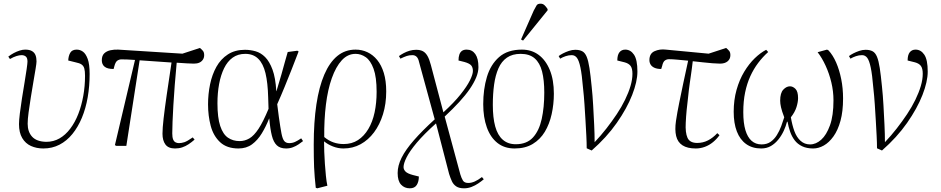

<svg xmlns="http://www.w3.org/2000/svg" viewBox="-20 -791 5103 1041"><path d="M215 14Q178 14 148 0.5Q118 -13 100.5 -42.5Q83 -72 83 -118Q83 -138 87.5 -175.5Q92 -213 99 -257Q106 -301 113 -343Q120 -385 124.5 -416.5Q129 -448 129 -457Q129 -477 120 -484.5Q111 -492 97 -492Q85 -492 69 -487Q53 -482 34 -471L25 -484Q39 -495 55 -503.5Q71 -512 87 -517Q103 -522 116 -522Q140 -522 153.5 -514Q167 -506 172.5 -492Q178 -478 178 -458Q178 -448 173 -418Q168 -388 161 -347Q154 -306 147 -262.5Q140 -219 135 -181.5Q130 -144 130 -120Q130 -76 154.5 -49.5Q179 -23 231 -22Q270 -22 302.5 -40.5Q335 -59 361 -93.5Q387 -128 404.5 -173Q422 -218 431.5 -271Q441 -324 441 -380Q441 -406 437 -420Q433 -434 422 -441.5Q411 -449 390 -453L350 -463Q351 -488 361 -505Q371 -522 396 -522Q414 -522 429.5 -511Q445 -500 455.5 -471.5Q466 -443 466 -390Q466 -324 455.5 -263.5Q445 -203 424 -152.5Q403 -102 372.5 -64.5Q342 -27 302.5 -6.5Q263 14 215 14Z M929 14Q893 14 877 -7.5Q861 -29 861 -66Q861 -96 867 -148.5Q873 -201 884 -277Q895 -353 910 -452Q867 -455 824 -458Q781 -461 737 -464L665 0H611L603 -4L712 -466Q687 -468 668.5 -468.5Q650 -469 638 -469Q626 -469 616 -462Q606 -455 600 -432L596 -417Q579 -417 567 -420Q555 -423 547 -429.5Q539 -436 535.5 -445Q532 -454 532 -464Q532 -489 545 -501.5Q558 -514 578.5 -518.5Q599 -523 621 -522L969 -500L1064 -531Q1074 -523 1080.5 -515Q1087 -507 1087 -492Q1087 -478 1080 -467.5Q1073 -457 1061 -451.5Q1049 -446 1031 -446Q1017 -446 993 -447.5Q969 -449 938 -451Q932 -388 927.5 -330Q923 -272 920 -221Q917 -170 915.5 -131Q914 -92 914 -68Q914 -47 918.5 -35.5Q923 -24 931.5 -19.5Q940 -15 950 -15Q964 -15 979.5 -20Q995 -25 1025 -46L1035 -34Q1019 -20 1002.5 -9Q986 2 968 8Q950 14 929 14Z M1273 14Q1210 14 1173.5 -20Q1137 -54 1122.5 -108.5Q1108 -163 1108 -225Q1108 -281 1119 -334Q1130 -387 1153.5 -429Q1177 -471 1215.5 -496Q1254 -521 1308 -521Q1337 -521 1365.5 -513Q1394 -505 1417.5 -481.5Q1441 -458 1457.5 -413.5Q1474 -369 1478 -297H1479Q1495 -349 1506 -388Q1517 -427 1525 -456.5Q1533 -486 1540 -509L1592 -516L1599 -512Q1580 -462 1561 -414Q1542 -366 1523 -319.5Q1504 -273 1483 -226L1492 -156Q1500 -99 1506 -68Q1512 -37 1521.5 -26Q1531 -15 1548 -15Q1565 -15 1579.5 -21.5Q1594 -28 1613 -41L1623 -26Q1613 -18 1599 -8.5Q1585 1 1568 7.5Q1551 14 1531 14Q1499 14 1481 -3Q1463 -20 1454 -55.5Q1445 -91 1440 -148H1439Q1422 -105 1399.5 -68Q1377 -31 1346.5 -8.5Q1316 14 1273 14ZM1279 -26Q1307 -26 1332 -40.5Q1357 -55 1382 -93Q1407 -131 1436 -201L1434 -263Q1432 -342 1419.5 -394Q1407 -446 1380 -472.5Q1353 -499 1310 -499Q1270 -499 1241.5 -478.5Q1213 -458 1195 -421Q1177 -384 1168 -335.5Q1159 -287 1159 -231Q1159 -153 1174 -108Q1189 -63 1216 -44.5Q1243 -26 1279 -26Z M1700 230 1692 227Q1689 197 1686.5 170Q1684 143 1683 116Q1682 89 1681.5 59.5Q1681 30 1681 -6Q1681 -129 1695.5 -225Q1710 -321 1738.5 -387Q1767 -453 1809 -487.5Q1851 -522 1908 -522Q1942 -522 1972 -508Q2002 -494 2025 -466Q2048 -438 2061 -395.5Q2074 -353 2074 -295Q2074 -228 2056.5 -171.5Q2039 -115 2008 -73.5Q1977 -32 1935 -9Q1893 14 1842 14Q1813 14 1785 3Q1757 -8 1738 -24H1737Q1737 -1 1738 31Q1739 63 1741.5 97Q1744 131 1747 162Q1750 193 1755 216ZM1843 -10Q1888 -10 1921 -31.5Q1954 -53 1977 -91.5Q2000 -130 2011 -181.5Q2022 -233 2022 -293Q2022 -373 2005.5 -418Q1989 -463 1963 -481Q1937 -499 1908 -499Q1865 -499 1833 -464Q1801 -429 1779 -367Q1757 -305 1747 -223Q1737 -141 1738 -48Q1762 -28 1788 -19Q1814 -10 1843 -10Z M2202 230Q2173 230 2154.5 210Q2136 190 2136 147Q2136 107 2157.5 64Q2179 21 2224 -30.5Q2269 -82 2337 -144L2252 -455Q2248 -474 2239 -483Q2230 -492 2216 -492Q2199 -492 2185.5 -487.5Q2172 -483 2151 -473L2143 -487Q2154 -495 2169 -503Q2184 -511 2201 -516Q2218 -521 2236 -521Q2258 -521 2272.5 -513.5Q2287 -506 2297.5 -488Q2308 -470 2316 -439L2384 -182Q2442 -235 2477 -279Q2512 -323 2528 -355.5Q2544 -388 2544 -406Q2544 -425 2535 -436Q2526 -447 2498 -455L2466 -463Q2466 -482 2470.5 -495Q2475 -508 2484.5 -515Q2494 -522 2510 -522Q2540 -522 2557 -498Q2574 -474 2574 -427Q2574 -401 2562 -371.5Q2550 -342 2527 -308.5Q2504 -275 2470 -238Q2436 -201 2391 -159L2476 155Q2482 175 2490 188Q2498 201 2519 201Q2536 201 2554 193Q2572 185 2593 169L2603 181Q2590 192 2573 203.5Q2556 215 2536.5 222.5Q2517 230 2496 230Q2469 230 2453.5 219.5Q2438 209 2430 191.5Q2422 174 2415 152L2344 -122Q2278 -63 2239.5 -17Q2201 29 2184.5 62Q2168 95 2168 115Q2168 128 2178.5 139Q2189 150 2219 158L2251 166Q2251 194 2239.5 212Q2228 230 2202 230Z M2770 14Q2715 14 2677 -16Q2639 -46 2619.5 -100.5Q2600 -155 2600 -226Q2600 -307 2620 -374Q2640 -441 2686 -481.5Q2732 -522 2810 -522Q2862 -522 2900.5 -493.5Q2939 -465 2961 -411.5Q2983 -358 2983 -283Q2983 -226 2971 -172Q2959 -118 2934 -76.5Q2909 -35 2868.5 -10.5Q2828 14 2770 14ZM2776 -9Q2836 -9 2869.5 -45.5Q2903 -82 2917 -145.5Q2931 -209 2931 -289Q2931 -357 2919 -403.5Q2907 -450 2879 -474.5Q2851 -499 2803 -499Q2758 -499 2728.5 -478.5Q2699 -458 2682.5 -420.5Q2666 -383 2659 -332.5Q2652 -282 2652 -222Q2652 -153 2665 -105.5Q2678 -58 2706 -33.5Q2734 -9 2776 -9ZM2816 -571 2805 -577 2874 -734Q2884 -753 2889.5 -762Q2895 -771 2911 -771Q2923 -771 2931.5 -763.5Q2940 -756 2949 -742V-735Z M3188 25 3161 13Q3161 -17 3159 -55.5Q3157 -94 3154.5 -137Q3152 -180 3149 -225Q3146 -270 3141 -315Q3135 -387 3127 -425Q3119 -463 3108 -477.5Q3097 -492 3080 -492Q3063 -492 3047 -486.5Q3031 -481 3017 -473L3009 -487Q3018 -494 3032.5 -501.5Q3047 -509 3064.5 -515Q3082 -521 3099 -521Q3122 -521 3137 -513Q3152 -505 3161 -483Q3170 -461 3176 -422Q3182 -383 3188 -321Q3193 -274 3196 -220.5Q3199 -167 3201.5 -115Q3204 -63 3204 -20Q3238 -56 3268 -94.5Q3298 -133 3324 -172Q3350 -211 3369 -250Q3388 -289 3398.5 -324.5Q3409 -360 3409 -391Q3409 -420 3399 -433.5Q3389 -447 3367 -453L3327 -463Q3327 -493 3338.5 -507.5Q3350 -522 3370 -522Q3399 -522 3417.5 -494.5Q3436 -467 3436 -403Q3436 -349 3407.5 -276Q3379 -203 3324 -124.5Q3269 -46 3188 25Z M3752 14Q3707 14 3680.5 -3Q3654 -20 3646 -53.5Q3638 -87 3645 -135Q3652 -182 3662.5 -233Q3673 -284 3685 -341.5Q3697 -399 3711 -462Q3679 -465 3652 -467.5Q3625 -470 3607 -470Q3595 -470 3585 -463Q3575 -456 3570 -433L3565 -417Q3543 -417 3528.5 -423.5Q3514 -430 3507.5 -441Q3501 -452 3501 -465Q3501 -501 3529 -513.5Q3557 -526 3590 -522L3822 -500L3917 -531Q3927 -523 3933.5 -515Q3940 -507 3940 -492Q3940 -471 3925 -458.5Q3910 -446 3884 -446Q3868 -446 3843.5 -448Q3819 -450 3791.5 -453Q3764 -456 3736 -459Q3734 -439 3731 -418.5Q3728 -398 3725.5 -379Q3723 -360 3720 -341Q3717 -322 3715 -303.5Q3713 -285 3711 -266.5Q3709 -248 3707 -230.5Q3705 -213 3703 -195Q3701 -177 3700 -159.5Q3699 -142 3698 -125Q3695 -72 3707.5 -44Q3720 -16 3760 -16Q3792 -16 3819 -30Q3846 -44 3869 -69L3881 -58Q3866 -37 3846 -20.5Q3826 -4 3802 5Q3778 14 3752 14Z M4107 14Q4059 14 4025.5 -10Q3992 -34 3975 -78.5Q3958 -123 3958 -185Q3958 -249 3973.5 -304Q3989 -359 4015 -402Q4041 -445 4072 -475Q4103 -505 4134 -521L4145 -509Q4115 -482 4090.5 -449.5Q4066 -417 4048 -377.5Q4030 -338 4020 -290Q4010 -242 4010 -183Q4010 -124 4021.5 -85.5Q4033 -47 4055 -27.5Q4077 -8 4109 -8Q4138 -8 4158 -22Q4178 -36 4192 -58.5Q4206 -81 4215.5 -106.5Q4225 -132 4232 -155Q4219 -189 4214.5 -209.5Q4210 -230 4210 -245Q4210 -287 4227 -305Q4244 -323 4263 -323Q4279 -323 4293 -309Q4307 -295 4307 -259Q4307 -238 4298.5 -210.5Q4290 -183 4268 -155Q4275 -113 4287 -80Q4299 -47 4320.5 -27.5Q4342 -8 4372 -8Q4404 -8 4432.5 -33.5Q4461 -59 4480 -111.5Q4499 -164 4499 -247Q4499 -296 4487.5 -344Q4476 -392 4456.5 -434.5Q4437 -477 4413 -508L4464 -522L4472 -518Q4496 -492 4513.5 -452Q4531 -412 4541 -362Q4551 -312 4551 -257Q4551 -187 4537 -136Q4523 -85 4499 -51.5Q4475 -18 4446.5 -2Q4418 14 4389 14Q4354 14 4329 2Q4304 -10 4288.5 -30.5Q4273 -51 4264 -77Q4255 -103 4250 -131H4247Q4241 -107 4229.5 -82Q4218 -57 4200.5 -35Q4183 -13 4160 0.5Q4137 14 4107 14Z M4762 25 4735 13Q4735 -17 4733 -55.5Q4731 -94 4728.5 -137Q4726 -180 4723 -225Q4720 -270 4715 -315Q4709 -387 4701 -425Q4693 -463 4682 -477.5Q4671 -492 4654 -492Q4637 -492 4621 -486.5Q4605 -481 4591 -473L4583 -487Q4592 -494 4606.5 -501.5Q4621 -509 4638.5 -515Q4656 -521 4673 -521Q4696 -521 4711 -513Q4726 -505 4735 -483Q4744 -461 4750 -422Q4756 -383 4762 -321Q4767 -274 4770 -220.5Q4773 -167 4775.5 -115Q4778 -63 4778 -20Q4812 -56 4842 -94.5Q4872 -133 4898 -172Q4924 -211 4943 -250Q4962 -289 4972.5 -324.5Q4983 -360 4983 -391Q4983 -420 4973 -433.5Q4963 -447 4941 -453L4901 -463Q4901 -493 4912.5 -507.5Q4924 -522 4944 -522Q4973 -522 4991.5 -494.5Q5010 -467 5010 -403Q5010 -349 4981.5 -276Q4953 -203 4898 -124.5Q4843 -46 4762 25Z"/></svg>

Font: Literata 60pt ExtraLight
Style: Italic
Weight: 250
Italic angle: -2°
Designer: Latin by Veronika Burian and Jose Scaglione. Greek by Irene Vlachou. Cyrillic by Vera Evstafieva
Foundry: TypeTogether
Version: Version 3.103;gftools[0.9.29]